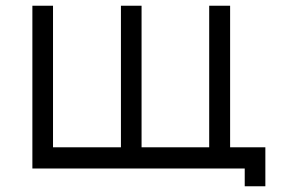

<svg xmlns="http://www.w3.org/2000/svg" viewBox="-20 -560 1040 670"><path d="M93 -540H165V-46H402V-540H474V-46H710V-540H783V-46H906V90H834V28H93Z"/></svg>

Font: DotGothic16
Style: Regular
Weight: 400
Designer: Fontworks Inc.
Foundry: Fontworks Inc.
Version: Version 1.100